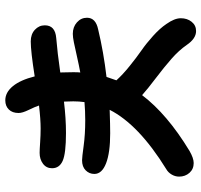

<svg xmlns="http://www.w3.org/2000/svg" viewBox="-38 -722 775 740"><g transform="rotate(90 350.0 -351.5)"><path d="M139.2 -82Q111.3 -82 94.2 -97.9Q77.1 -113.8 77.1 -136.2Q77.1 -176.3 126 -180.2Q180.7 -184.6 258.8 -195.8Q258.8 -203.6 258.3 -220.2Q257.8 -236.8 257.8 -246.1Q257.8 -264.2 258.8 -272.9Q232.4 -268.1 198 -260.3Q163.6 -252.4 143.1 -248.3Q122.6 -244.1 109.9 -244.1Q83.5 -244.1 65.7 -260Q47.9 -275.9 47.9 -298.8Q47.9 -332.5 92.8 -341.8Q180.2 -362.8 275.9 -374Q279.8 -386.2 289.1 -412.1Q267.1 -436.5 234.1 -463.1Q201.2 -489.7 174.1 -508.5Q147 -527.3 117.9 -553.5Q88.9 -579.6 71.8 -605Q49.8 -636.2 49.8 -660.2Q49.8 -685.1 63.5 -702.1Q77.1 -719.2 99.1 -719.2Q128.4 -719.2 152.8 -683.1Q173.8 -652.8 206.1 -624.5Q238.3 -596.2 280.5 -564.2Q322.8 -532.2 346.2 -511.2Q419.4 -607.9 561 -693.8Q588.9 -710 607.9 -710Q631.3 -710 645.8 -693.6Q660.2 -677.2 660.2 -653.8Q660.2 -638.7 652.1 -625Q644 -611.3 630.9 -604Q459.5 -498 402.8 -386.2Q462.4 -388.2 493.2 -388.2Q567.9 -388.2 608.9 -372.3Q649.9 -356.4 649.9 -327.1Q649.9 -307.6 636 -293.7Q622.1 -279.8 597.2 -279.8Q585.9 -279.8 541.7 -285.9Q497.6 -292 442.9 -292Q406.2 -292 373 -289.1Q370.1 -268.1 370.1 -246.1Q370.1 -239.3 370.6 -227.3Q371.1 -215.3 371.1 -210Q435.1 -217.8 492.2 -217.8Q570.8 -217.8 599.4 -205.1Q627.9 -192.4 627.9 -164.1Q627.9 -142.1 610.6 -129.2Q593.3 -116.2 568.8 -116.2Q556.6 -116.2 528.3 -118.2Q500 -120.1 475.1 -120.1Q438.5 -120.1 386.2 -113.8Q391.1 -98.6 403.1 -74.2Q415 -49.8 415 -35.2Q415 -11.2 401.6 2.4Q388.2 16.1 366.2 16.1Q335.4 16.1 311.5 -13.2Q287.6 -42.5 273.9 -97.2Q177.2 -82 139.2 -82Z"/></g></svg>

Font: Shantell Sans Irregular
Style: Regular
Weight: 500
Designer: Stephen Nixon, Anya Danilova, Shantell Martin
Foundry: Arrow Type
Version: Version 1.006;[9816181b4]